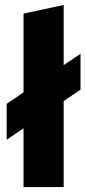

<svg xmlns="http://www.w3.org/2000/svg" viewBox="-20 -755 348 775"><path d="M7 -336Q24 -347 41 -359Q58 -371 75 -382V-700Q116 -709 156 -717.5Q196 -726 237 -735V-492Q254 -503 271 -515Q288 -527 305 -538V-393Q288 -382 271 -370Q254 -358 237 -347V0H75V-237Q58 -226 41 -214Q24 -202 7 -191Z"/></svg>

Font: Rosa Sans Black
Style: Regular
Weight: 900
Designer: Pentagram / MCKL
Foundry: Pentagram / MCKL
Version: Version 1.005;September 16, 2019;FontCreator 11.5.0.2425 64-